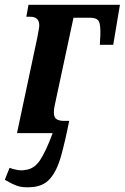

<svg xmlns="http://www.w3.org/2000/svg" viewBox="-43 -556 521 802"><path d="M84 226Q50 228 28 220Q6 212 -23 195L-3 145Q12 151 29.5 154Q47 157 61 154Q99 151 124 113.5Q149 76 177 0H28L113 -400Q115 -413 118 -427.5Q121 -442 121 -450Q121 -486 83 -486H67L76 -536H458L430 -369H374L376 -406Q378 -453 369.5 -467.5Q361 -482 333 -482H264L186 -118Q182 -101 182 -87Q182 -65 193.5 -58Q205 -51 225 -51H246Q229 35 212 96Q195 157 166 190.5Q137 224 84 226Z"/></svg>

Font: Noto Serif ExtraCondensed
Style: Bold Italic
Weight: 700
Width: 2
Italic angle: -12°
Designer: Monotype Design Team
Foundry: Monotype Imaging Inc.
Version: Version 2.013; ttfautohint (v1.8.4.7-5d5b)